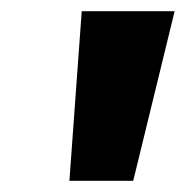

<svg xmlns="http://www.w3.org/2000/svg" viewBox="-20 -800 332 343"><path d="M218 -477H104L126 -780H292Z"/></svg>

Font: Bitter Pro Black
Style: Italic
Weight: 900
Italic angle: -9°
Designer: Sol Matas, and Bitter project Authors
Foundry: Sol Matas
Version: Version 1.010